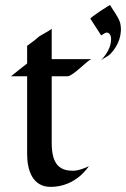

<svg xmlns="http://www.w3.org/2000/svg" viewBox="-20 -721 493 750"><path d="M182 -490V-609C179 -604 140 -584 132 -578C118 -565 102 -554 86 -542V-473C65 -457 44 -440 23 -423H86V-119C86 -56 107 9 178 9C278 9 327 -72 327 -72C327 -72 292 -54 266 -54C220 -54 182 -71 182 -162V-423H243C266 -423 324 -489 338 -490ZM449 -633C441 -657 423 -679 410 -701C409 -703 331 -652 333 -648L375 -583C375 -582 387 -590 387 -590C401 -600 414 -589 414 -568C414 -537 396 -508 374 -485C381 -492 401 -500 411 -510C443 -543 460 -589 449 -633Z"/></svg>

Font: Fondamento
Style: Regular
Weight: 400
Designer: Astigmatic (AOETI)
Foundry: Astigmatic (AOETI)
Version: Version 1.001